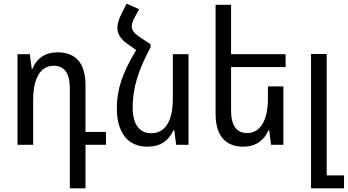

<svg xmlns="http://www.w3.org/2000/svg" viewBox="-20 -786 1887 1042"><path d="M359 -306Q359 -429 272 -429Q218 -429 189 -381Q160 -333 160 -241V0H75V-492H142L152 -413H156Q173 -455 207.5 -478.5Q242 -502 293 -502Q366 -502 405 -458Q444 -414 444 -322V-70H555V0H444V236H359Z M1003 -492V0H936L926 -79H921Q903 -37 868 -13.5Q833 10 780 10Q700 10 657 -45Q614 -100 614 -199Q614 -275 638.5 -348.5Q663 -422 719 -514L670 -549Q617 -586 617 -635Q617 -664 635 -702L667 -766L735 -736L711 -692Q695 -663 695 -643Q695 -628 704 -615.5Q713 -603 732 -589L797 -546V-529Q747 -437 723.5 -359.5Q700 -282 700 -203Q700 -135 726 -99Q752 -63 801 -63Q857 -63 887.5 -110.5Q918 -158 918 -252V-492Z M1234 -422V-187Q1234 -64 1321 -64Q1374 -64 1404 -112.5Q1434 -161 1434 -252V-317H1518V0H1451L1441 -79H1437Q1420 -38 1385 -14Q1350 10 1300 10Q1228 10 1189 -34.5Q1150 -79 1150 -170V-760H1234V-492H1530V-422Z M1668 -493H1753V166H1847V236H1668Z"/></svg>

Font: Noto Sans Armenian Narrow
Style: Regular
Weight: 400
Width: 4
Designer: Monotype Design team
Foundry: Monotype Imaging Inc.
Version: Version 1.000